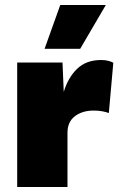

<svg xmlns="http://www.w3.org/2000/svg" viewBox="-20 -751 475 771"><path d="M49 0V-500H231L236 -382Q253 -439 289.5 -474.5Q326 -510 386 -510Q404 -510 416 -506.5Q428 -503 435 -499L417 -297Q407 -301 391.5 -304Q376 -307 356 -307Q311 -307 281 -284.5Q251 -262 251 -218V0ZM222 -731H405L302 -555H159Z"/></svg>

Font: Prodigy Sans ExtraBold
Style: Regular
Weight: 800
Designer: Wei Huang
Foundry: Wei Huang
Version: Version 1.003; ttfautohint (v1.8.3)